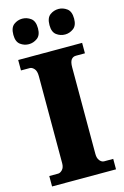

<svg xmlns="http://www.w3.org/2000/svg" viewBox="-138 -986 675 1047"><g transform="rotate(-15 200.0 -463.0)"><path d="M20 0V-59H70Q82 -59 94 -71.5Q106 -84 106 -108V-600Q106 -629 94 -642Q82 -655 70 -655H20V-714H381V-655H330Q313 -655 303.5 -642Q294 -629 294 -599V-110Q294 -86 305 -72.5Q316 -59 330 -59H381V0ZM304 -782Q277 -782 255.5 -798Q234 -814 234 -853Q234 -894 255.5 -910Q277 -926 304 -926Q329 -926 351 -910Q373 -894 373 -853Q373 -814 351 -798Q329 -782 304 -782ZM99 -782Q73 -782 51.5 -798Q30 -814 30 -853Q30 -894 51.5 -910Q73 -926 99 -926Q125 -926 147 -910Q169 -894 169 -853Q169 -814 147 -798Q125 -782 99 -782Z"/></g></svg>

Font: Noto Serif SemiCondensed Black
Style: Regular
Weight: 900
Width: 4
Designer: Monotype Design Team
Foundry: Monotype Imaging Inc.
Version: Version 2.014; ttfautohint (v1.8.4.7-5d5b)